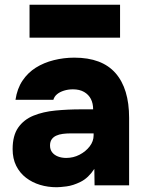

<svg xmlns="http://www.w3.org/2000/svg" viewBox="-20 -778 612 806"><path d="M218 8Q181 8 148 -2Q115 -12 89 -32Q63 -52 48 -82Q33 -112 33 -152Q33 -209 56.5 -242.5Q80 -276 120.5 -292.5Q161 -309 213 -314Q265 -319 321 -319H371Q371 -344 361.5 -362.5Q352 -381 333 -392Q314 -403 286 -403Q266 -403 248.5 -397.5Q231 -392 219.5 -382.5Q208 -373 204 -359H45Q52 -406 74.5 -439.5Q97 -473 130.5 -494Q164 -515 206 -525.5Q248 -536 292 -536Q408 -536 465 -471Q522 -406 522 -283V0H377L376 -69Q351 -31 319 -15Q287 1 259 4.5Q231 8 218 8ZM258 -115Q288 -115 314 -128.5Q340 -142 356.5 -163.5Q373 -185 373 -210V-218H275Q259 -218 243.5 -216Q228 -214 216 -208.5Q204 -203 197 -193Q190 -183 190 -167Q190 -150 199 -138.5Q208 -127 223.5 -121Q239 -115 258 -115ZM104 -620V-758H484V-620Z"/></svg>

Font: Onest ExtraBold
Style: Regular
Weight: 800
Designer: Dmitri Voloshin, Andrey Kudryavtsev
Foundry: Dmitri Voloshin, Andrey Kudryavtsev
Version: Version 1.000;gftools[0.9.33]